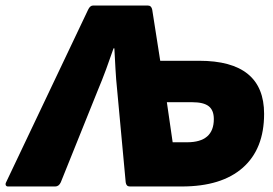

<svg xmlns="http://www.w3.org/2000/svg" viewBox="-54 -675 990 695"><path d="M-25 0Q-31 0 -33 -4.5Q-35 -9 -32 -15L265 -640Q272 -655 283 -655H481Q494 -655 497 -640L526 -455H667Q902 -455 902 -263Q902 -136 825 -68Q748 0 604 0H416Q403 0 401 -15L370 -350Q366 -388 364 -425.5Q362 -463 360 -500H357Q344 -462 330 -424Q316 -386 300 -348L166 -15Q159 0 146 0ZM571 -160H623Q720 -160 720 -244Q720 -276 701.5 -290.5Q683 -305 642 -305H550Z"/></svg>

Font: Sofia Sans ExtraBlack
Style: Italic
Weight: 1000
Italic angle: -9°
Designer: Botio Nikoltchev, Ani Petrova
Foundry: lettersoup
Version: Version 4.100; ttfautohint (v1.8.4.7-5d5b)